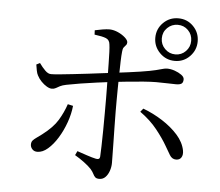

<svg xmlns="http://www.w3.org/2000/svg" viewBox="-57 -876 1113 970"><g transform="rotate(5 500.0 -390.5)"><path d="M809 -596Q764 -596 732.5 -628Q701 -660 701 -704Q701 -749 732.5 -780.5Q764 -812 809 -812Q854 -812 885 -780.5Q916 -749 916 -704Q916 -660 885 -628Q854 -596 809 -596ZM481 31Q467 31 460.5 25Q454 19 449 8.5Q444 -2 433 -15Q419 -30 396 -47Q373 -64 349 -78L359 -99Q383 -91 409.5 -82Q436 -73 455 -69Q464 -67 469.5 -69.5Q475 -72 476 -82Q477 -99 478 -134.5Q479 -170 479.5 -214Q480 -258 480 -301Q480 -344 480 -376Q480 -397 479.5 -427Q479 -457 478.5 -490.5Q478 -524 477.5 -555.5Q477 -587 476 -612Q475 -637 473 -650Q471 -673 452.5 -680.5Q434 -688 394 -693L393 -715Q410 -719 431.5 -722.5Q453 -726 469 -726Q490 -725 511 -715.5Q532 -706 547 -692.5Q562 -679 562 -668Q562 -659 556.5 -653.5Q551 -648 546 -641Q541 -634 540 -619Q538 -601 537 -570.5Q536 -540 535.5 -504.5Q535 -469 534.5 -435Q534 -401 534 -374Q534 -352 534 -315.5Q534 -279 535 -238Q536 -197 536.5 -158Q537 -119 537.5 -91.5Q538 -64 538 -55Q538 -34 531 -14Q524 6 511.5 18.5Q499 31 481 31ZM157 -78Q141 -78 131.5 -88.5Q122 -99 122 -112Q122 -125 128.5 -132.5Q135 -140 146.5 -148Q158 -156 174 -168Q228 -209 252 -249Q276 -289 290 -331L317 -325Q313 -284 297.5 -240.5Q282 -197 259.5 -160.5Q237 -124 210.5 -101Q184 -78 157 -78ZM202 -402Q191 -402 176.5 -410.5Q162 -419 148.5 -433Q135 -447 127 -463Q122 -472 119 -487.5Q116 -503 114 -517L132 -526Q146 -506 162 -490Q178 -474 194 -475Q209 -475 238.5 -478Q268 -481 305 -485Q342 -489 379 -493.5Q416 -498 447.5 -502Q479 -506 497 -508Q589 -519 641 -527Q693 -535 718.5 -541.5Q744 -548 754.5 -551Q765 -554 774 -554Q793 -554 813 -547Q833 -540 847.5 -529.5Q862 -519 862 -507Q862 -491 853.5 -485Q845 -479 826 -479Q805 -479 781 -480Q757 -481 725 -481Q701 -481 661 -478Q621 -475 578 -470.5Q535 -466 499 -462Q467 -458 425.5 -452.5Q384 -447 344 -440.5Q304 -434 274 -428Q254 -424 242.5 -418Q231 -412 222.5 -407Q214 -402 202 -402ZM859 -100Q838 -100 826 -120.5Q814 -141 800 -165Q780 -200 745.5 -243.5Q711 -287 658 -325L672 -342Q723 -323 770 -293Q817 -263 849.5 -226.5Q882 -190 890 -149Q894 -127 885.5 -113.5Q877 -100 859 -100ZM809 -629Q840 -629 861.5 -651Q883 -673 883 -704Q883 -736 861.5 -757.5Q840 -779 809 -779Q778 -779 756 -757.5Q734 -736 734 -704Q734 -673 756 -651Q778 -629 809 -629Z"/></g></svg>

Font: Noto Serif SC
Style: Regular
Weight: 400
Designer: Ryoko NISHIZUKA 西塚涼子 (kana & ideographs); Frank Grießhammer (Latin, Greek & Cyrillic); Wenlong ZHANG 张文龙 (bopomofo); San
Foundry: Adobe
Version: Version 2.002-H1;hotconv 1.1.0;makeotfexe 2.6.0